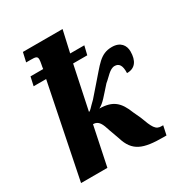

<svg xmlns="http://www.w3.org/2000/svg" viewBox="-179 -888 964 1023"><g transform="rotate(-30 303.5 -376.0)"><path d="M531 8H549L561 -48H552C515 -47 504 -71 477 -144L457 -187C428 -262 393 -294 311 -295C342 -311 362 -339 411 -393C439 -415 464 -451 494 -451C521 -451 535 -432 533 -385C583 -384 607 -419 607 -476C607 -513 585 -546 532 -546C459 -546 432 -496 360 -416L305 -353C269 -319 266 -310 254 -307L310 -573H397L410 -627H323L353 -760H109L96 -703H124C154 -703 165 -701 165 -682C165 -665 158 -642 157 -627H79L67 -573H144L28 0H190L240 -240C275 -240 286 -212 300 -167L322 -106C350 -12 407 8 531 8Z"/></g></svg>

Font: Noto Serif SemiCondensed Extra
Style: Italic
Weight: 800
Width: 4
Italic angle: -12°
Designer: Monotype Design Team
Foundry: Monotype Imaging Inc.
Version: Version 1.901